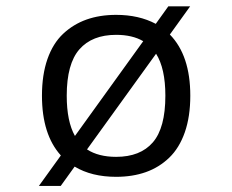

<svg xmlns="http://www.w3.org/2000/svg" viewBox="-20 -560 750 620"><path d="M355 11Q276 11 221 -22L176 40.5H105.5L176.5 -58Q115.5 -125.5 115.5 -251Q115.5 -318.5 133.2 -369.2Q151 -420 183.8 -450.8Q216.5 -481.5 259.2 -496.8Q302 -512 355 -512Q428.5 -512 483 -483L523.5 -539.5H594L528.5 -448.5Q594.5 -381 594.5 -251Q594.5 -183.5 576.8 -132.8Q559 -82 526.5 -50.8Q494 -19.5 451 -4.2Q408 11 355 11ZM195.5 -251Q195.5 -168 222 -121L442.5 -427Q407.5 -447.5 355 -447.5Q277.5 -447.5 236.5 -400.8Q195.5 -354 195.5 -251ZM355 -53.5Q433 -53.5 473.5 -100.2Q514 -147 514 -251Q514 -339 484 -386.5L261 -77.5Q298 -53.5 355 -53.5Z"/></svg>

Font: League Mono Light
Style: Regular
Weight: 300
Width: 6
Designer: Tyler Finck
Foundry: The League of Moveable Type / Tyler Finck
Version: Version 2.210